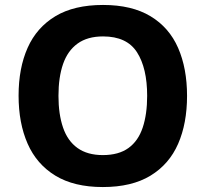

<svg xmlns="http://www.w3.org/2000/svg" viewBox="-20 -745 831 775"><path d="M395 10Q279 10 203.5 -36Q128 -82 91.5 -165Q55 -248 55 -359Q55 -470 91.5 -552Q128 -634 203.5 -679.5Q279 -725 396 -725Q512 -725 587.5 -679.5Q663 -634 699 -551.5Q735 -469 735 -358Q735 -247 699 -164.5Q663 -82 587.5 -36Q512 10 395 10ZM395 -119Q459 -119 498.5 -147.5Q538 -176 556 -230Q574 -284 574 -358Q574 -470 533 -534Q492 -598 396 -598Q333 -598 293 -569Q253 -540 234.5 -486.5Q216 -433 216 -358Q216 -284 234.5 -230Q253 -176 293 -147.5Q333 -119 395 -119Z"/></svg>

Font: Noto Sans Symbols
Style: Bold
Weight: 700
Version: Version 2.002